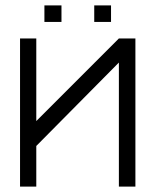

<svg xmlns="http://www.w3.org/2000/svg" viewBox="-20 -739 580 709"><path d="M144 -719H207V-658H144ZM328 -719H390V-658H328ZM480 -50H419V-508L114 -200V-50H54V-597H114V-292L419 -597H480Z"/></svg>

Font: ibm3270
Style: Regular
Weight: 400
Monospace: yes
Version: Version 2.0.3